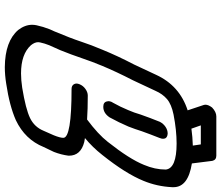

<svg xmlns="http://www.w3.org/2000/svg" viewBox="-82 -858 940 817"><g transform="rotate(90 388.5 -450.0)"><path d="M435 -419Q415 -419 412 -435Q411 -438 411 -441Q411 -447 414 -454L418 -461Q435 -491 449 -525Q460 -550 468 -578Q482 -618 499 -660Q507 -675 520.5 -684Q534 -693 549 -693Q564 -692 569 -683Q571 -678 571 -673Q571 -667 568 -660L567 -657Q553 -622 539 -583Q530 -554 519 -526Q502 -486 480 -446Q462 -419 435 -419ZM293 -69Q321 -69 354 -74Q445 -89 483 -107.5Q521 -126 537 -165L556 -208Q567 -235 567 -249Q567 -284 359 -284Q345 -284 339 -294Q336 -299 336 -305Q336 -311 339 -318Q345 -333 359 -343Q373 -353 387 -353Q445 -353 489 -350Q552 -397 584 -438Q657 -530 682 -592Q702 -639 702 -685Q697 -731 591 -731Q535 -731 468 -718Q424 -709 402 -690Q380 -671 367 -641L322 -545Q286 -475 261 -415Q243 -372 228 -327.5Q213 -283 194 -236L173 -189Q165 -169 161 -150Q160 -146 160 -142Q160 -127 173 -111Q211 -69 293 -69ZM676 -796Q777 -780 777 -718V-712Q774 -648 750 -590Q719 -514 640 -415Q607 -373 568 -341L585 -338Q643 -323 643 -273V-271Q639 -240 627 -209L606 -165Q574 -86 492 -47Q431 -20 337 -6Q300 0 266 0Q156 -1 108 -57Q86 -86 86 -116Q86 -126 88 -135Q94 -163 105 -191L114 -211Q143 -280 157.5 -324Q172 -368 192 -415Q218 -479 255 -550L299 -644Q345 -744 450 -778L427 -847Q426 -850 426 -853Q426 -860 429 -867Q432 -874 438 -882Q457 -900 476 -900H643Q661 -900 665 -883Q672 -830 676 -796ZM528 -794Q564 -799 600 -800L595 -834H514Z"/></g></svg>

Font: Bubblez Graffiti
Style: Italic
Weight: 400
Italic angle: -22.5°
Designer: GGBotNet
Foundry: GGBotNet
Version: 1.00